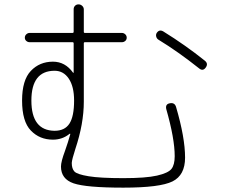

<svg xmlns="http://www.w3.org/2000/svg" viewBox="-20 -822 1040 887"><path d="M232.4 -495.1Q125 -495.1 125 -357.4Q125 -218.8 232.4 -217.8Q279.3 -217.8 300.8 -251Q322.3 -284.2 322.3 -357.4Q322.3 -421.9 297.9 -458.5Q273.4 -495.1 232.4 -495.1ZM224.6 -176.8Q163.1 -176.8 122.6 -218.8Q82 -260.7 82 -357.4Q82 -452.1 122.6 -494.6Q163.1 -537.1 224.6 -537.1Q281.2 -537.1 317.4 -486.3Q318.4 -485.4 319.3 -485.4Q320.3 -485.4 320.3 -486.3V-621.1Q320.3 -627 315.4 -627H117.2Q108.4 -627 101.6 -632.8Q94.7 -638.7 94.7 -647.9Q94.7 -657.2 101.6 -663.6Q108.4 -669.9 117.2 -669.9H315.4Q320.3 -669.9 320.3 -675.8V-779.3Q320.3 -789.1 326.7 -795.4Q333 -801.8 342.8 -801.8Q352.5 -801.8 359.9 -794.9Q367.2 -788.1 367.2 -778.3V-674.8Q367.2 -669.9 372.1 -669.9H543Q551.8 -669.9 558.6 -663.6Q565.4 -657.2 565.4 -647.9Q565.4 -638.7 558.6 -632.8Q551.8 -627 543 -627H372.1Q367.2 -627 367.2 -622.1V-351.6Q367.2 -251 328.1 -133.8Q312.5 -85.9 311.5 -69.3Q311.5 -43 323.7 -29.8Q335.9 -16.6 389.2 -7.8Q442.4 1 549.8 1Q653.3 1 705.1 -10.7Q756.8 -22.5 772 -41.5Q787.1 -60.5 787.1 -100.6Q787.1 -181.6 748 -318.4Q743.2 -340.8 763.7 -344.7Q786.1 -349.6 793 -329.1Q835 -186.5 835 -93.8Q835 -12.7 776.9 16.1Q718.8 44.9 549.8 44.9Q377.9 44.9 319.8 24.9Q261.7 4.9 261.7 -52.7Q261.7 -75.2 280.3 -125Q294.9 -166 304.7 -202.1Q304.7 -204.1 303.7 -204.1H301.8Q268.6 -176.8 224.6 -176.8ZM925.8 -542Q943.4 -528.3 930.7 -510.3Q918 -492.2 901.4 -504.9Q801.8 -584 711.9 -638.7Q704.1 -643.6 701.7 -652.8Q699.2 -662.1 704.1 -669.9Q715.8 -687.5 734.4 -676.8Q836.9 -613.3 925.8 -542Z"/></svg>

Font: Rounded-L Mgen+ 1mn light
Style: Regular
Weight: 200
Designer: [Source Han Sans]
Ryoko NISHIZUKA  (kana & ideographs); Paul D. Hunt (Latin, Greek & Cyrillic); Wenlong ZHANG  (bopomofo
Version: Version 1.059.20150602